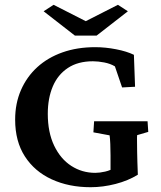

<svg xmlns="http://www.w3.org/2000/svg" viewBox="-20 -781 679 810"><path d="M362.3 8.8Q270.5 8.8 198.2 -24.4Q126 -57.6 85 -121.1Q43.9 -184.6 43.9 -276.4Q43.9 -344.7 68.4 -400.9Q92.8 -457 137.2 -497.6Q181.6 -538.1 243.7 -560.1Q305.7 -582 381.8 -582Q424.8 -582 469.7 -573.2Q514.6 -564.5 544.9 -549.8L549.8 -415L495.1 -412.1L464.8 -501Q445.3 -512.7 419.4 -517.6Q393.6 -522.5 372.1 -522.5Q308.6 -522.5 266.1 -494.1Q223.6 -465.8 202.6 -416Q181.6 -366.2 181.6 -300.8Q181.6 -222.7 208.5 -166.5Q235.4 -110.4 280.8 -81.1Q326.2 -51.8 381.8 -51.8Q400.4 -51.8 423.8 -57.1Q447.3 -62.5 465.8 -75.2L446.3 -21.5V-125Q446.3 -149.4 445.3 -173.3Q444.3 -197.3 442.4 -210L374 -222.7L377 -269.5H602.5L605.5 -224.6L558.6 -210.9Q557.6 -204.1 558.1 -183.6Q558.6 -163.1 558.6 -138.7Q558.6 -119.1 559.6 -97.2Q560.5 -75.2 561.5 -43.9Q520.5 -18.6 467.3 -4.9Q414.1 8.8 362.3 8.8ZM164.1 -733.4 206.1 -760.7 373 -675.8H310.5L477.5 -760.7L519.5 -733.4L387.7 -630.9H295.9Z"/></svg>

Font: Crimson Pro SemiBold
Style: Regular
Weight: 600
Designer: Jacques Le Bailly
Foundry: Baron von Fonthausen
Version: Version 1.003